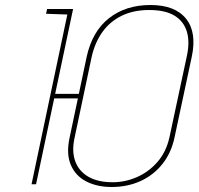

<svg xmlns="http://www.w3.org/2000/svg" viewBox="-20 -736 793 767"><path d="M304 -361H192L188 -343H300ZM326 -508 258 -186Q244 -121 263 -77Q282 -33 325 -11Q368 11 426 11Q489 11 541 -12.5Q593 -36 628.5 -80.5Q664 -125 677 -186L746 -509Q767 -607 723 -661.5Q679 -716 581 -716Q482 -716 415 -663Q348 -610 326 -508ZM278 -186 346 -508Q359 -566 389 -608Q419 -650 466 -673Q513 -696 576 -696Q640 -696 677 -673.5Q714 -651 726.5 -609.5Q739 -568 726 -510L657 -188Q644 -129 609 -89Q574 -49 527 -28.5Q480 -8 430 -8Q371 -8 333 -30Q295 -52 280.5 -92Q266 -132 278 -186ZM164 -681 249 -678 106 0H124L272 -700H168Z"/></svg>

Font: Advent Pro Thin
Style: Italic
Weight: 250
Italic angle: -12°
Version: Version 3.000